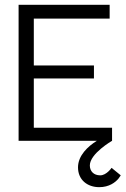

<svg xmlns="http://www.w3.org/2000/svg" viewBox="-20 -583 520 795"><path d="M120 -258H369V-312H120V-506H434V-563H57V0H381C344 23 303 61 303 110C303 162 342 192 391 192C432 192 458 172 471 156C477 147 480 143 480 143L442 112C442 112 421 143 395 143C368 143 352 126 352 102C352 53 444 0 444 0V-54H120Z"/></svg>

Font: OSH Darker Grotesque Medium
Style: Regular
Weight: 500
Designer: Gabriel Lam
Foundry: TypeRant
Version: Version 1.000;Glyphs 3.1.1 (3148)